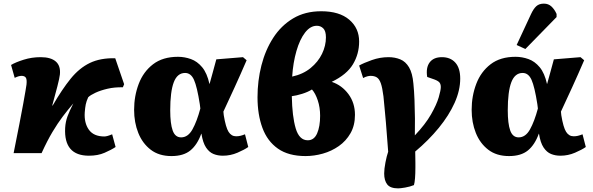

<svg xmlns="http://www.w3.org/2000/svg" viewBox="-20 -844 3265 1058"><path d="M470 14Q331 14 339 -139Q341 -173 352 -203Q363 -233 384 -274Q353 -238 325.5 -201.5Q298 -165 269.5 -117.5Q241 -70 209 0H55Q92 -184 108 -272.5Q124 -361 126 -378Q129 -407 122 -416.5Q115 -426 99 -426Q83 -426 61 -415L41 -486Q66 -501 110.5 -515Q155 -529 204 -529Q260 -529 287.5 -505Q315 -481 310 -433Q308 -414 296 -367.5Q284 -321 268 -263L270 -262Q322 -352 369.5 -410.5Q417 -469 475 -497Q533 -525 615 -523L664 -380L657 -363Q611 -364 572.5 -355Q534 -346 506 -333Q478 -320 466 -308Q456 -286 452.5 -268.5Q449 -251 447 -225Q443 -167 469.5 -129.5Q496 -92 555 -92Q570 -92 598 -104L617 -34Q593 -18 556 -2Q519 14 470 14Z M925 16Q856 16 810.5 -19Q765 -54 742 -111.5Q719 -169 719 -239Q719 -315 744.5 -382Q770 -449 823.5 -490Q877 -531 961 -531Q997 -531 1032 -518.5Q1067 -506 1094 -473.5Q1121 -441 1134 -382H1135Q1143 -411 1152 -443.5Q1161 -476 1172 -517L1319 -529L1339 -512Q1305 -433 1272.5 -362Q1240 -291 1211 -229L1213 -209Q1224 -142 1239.5 -117.5Q1255 -93 1281 -93Q1293 -93 1304 -95.5Q1315 -98 1330 -104L1348 -34Q1327 -19 1288.5 -2.5Q1250 14 1208 14Q1180 14 1156.5 4.5Q1133 -5 1115.5 -31Q1098 -57 1090 -107H1089Q1067 -46 1029 -15Q991 16 925 16ZM978 -87Q1016 -87 1040.5 -131Q1065 -175 1084 -246L1081 -270Q1066 -366 1049 -404Q1032 -442 1000 -442Q957 -442 937.5 -390.5Q918 -339 918 -236Q918 -163 931.5 -125Q945 -87 978 -87Z M1664 16Q1570 16 1511.5 -25Q1453 -66 1426 -139.5Q1399 -213 1399 -308Q1399 -399 1420.5 -483.5Q1442 -568 1485.5 -635.5Q1529 -703 1595 -742.5Q1661 -782 1750 -782Q1850 -782 1904.5 -735.5Q1959 -689 1959 -615Q1959 -547 1925 -490Q1891 -433 1808 -393Q1864 -374 1900 -325.5Q1936 -277 1936 -211Q1936 -153 1911.5 -110Q1887 -67 1847 -39Q1807 -11 1759 2.5Q1711 16 1664 16ZM1590 -422Q1650 -435 1691.5 -469Q1733 -503 1754.5 -547.5Q1776 -592 1776 -638Q1776 -673 1761.5 -687.5Q1747 -702 1726 -702Q1690 -702 1661 -664.5Q1632 -627 1613.5 -563Q1595 -499 1590 -422ZM1676 -71Q1711 -71 1727.5 -109Q1744 -147 1744 -206Q1744 -252 1731 -291Q1718 -330 1699 -351Q1677 -337 1645 -327Q1613 -317 1588 -314Q1590 -202 1609.5 -136.5Q1629 -71 1676 -71Z M2174 194Q2131 194 2114 172.5Q2097 151 2097 112Q2097 87 2104 51Q2111 15 2119 -8Q2115 -61 2112 -99Q2109 -137 2106.5 -169Q2104 -201 2100.5 -234.5Q2097 -268 2093 -313Q2087 -361 2078.5 -385Q2070 -409 2056.5 -417.5Q2043 -426 2022 -426Q2015 -426 2004.5 -423.5Q1994 -421 1981 -414L1959 -483Q1984 -497 2029 -513Q2074 -529 2121 -529Q2156 -529 2185.5 -517Q2215 -505 2234 -473Q2253 -441 2258 -383Q2262 -344 2264 -293.5Q2266 -243 2266.5 -191.5Q2267 -140 2266 -98Q2324 -159 2355 -213.5Q2386 -268 2397.5 -307.5Q2409 -347 2409 -364Q2409 -380 2402 -389Q2395 -398 2374 -406L2334 -420Q2326 -471 2347.5 -500Q2369 -529 2415 -529Q2462 -529 2489 -499Q2516 -469 2516 -411Q2516 -346 2485 -277Q2454 -208 2398 -139.5Q2342 -71 2268 -9Q2268 1 2268.5 18.5Q2269 36 2269 53Q2269 70 2269 79Q2269 112 2267 137.5Q2265 163 2261 176Q2239 185 2212.5 189.5Q2186 194 2174 194Z M2785 16Q2716 16 2670.5 -19Q2625 -54 2602 -111.5Q2579 -169 2579 -239Q2579 -315 2604.5 -382Q2630 -449 2683.5 -490Q2737 -531 2821 -531Q2857 -531 2892 -518.5Q2927 -506 2954 -473.5Q2981 -441 2994 -382H2995Q3003 -411 3012 -443.5Q3021 -476 3032 -517L3179 -529L3199 -512Q3165 -433 3132.5 -362Q3100 -291 3071 -229L3073 -209Q3084 -142 3099.5 -117.5Q3115 -93 3141 -93Q3153 -93 3164 -95.5Q3175 -98 3190 -104L3208 -34Q3187 -19 3148.5 -2.5Q3110 14 3068 14Q3040 14 3016.5 4.5Q2993 -5 2975.5 -31Q2958 -57 2950 -107H2949Q2927 -46 2889 -15Q2851 16 2785 16ZM2838 -87Q2876 -87 2900.5 -131Q2925 -175 2944 -246L2941 -270Q2926 -366 2909 -404Q2892 -442 2860 -442Q2817 -442 2797.5 -390.5Q2778 -339 2778 -236Q2778 -163 2791.5 -125Q2805 -87 2838 -87ZM2875 -574 2827 -596 2906 -766Q2920 -796 2935.5 -810Q2951 -824 2977 -824Q3002 -824 3019 -808Q3036 -792 3047 -767V-750Z"/></svg>

Font: Literata 12pt ExtraBold
Style: Italic
Weight: 800
Italic angle: -2°
Designer: Latin by Veronika Burian and Jose Scaglione. Greek by Irene Vlachou. Cyrillic by Vera Evstafieva
Foundry: TypeTogether
Version: Version 3.002